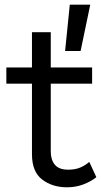

<svg xmlns="http://www.w3.org/2000/svg" viewBox="-20 -787 430 817"><path d="M364 -767 323 -570H257L277 -767ZM360 -98 390 -33Q366 -14 334 -2Q302 10 265 10Q203 10 159.5 -23Q116 -56 116 -131V-431H7V-500H116V-650H196V-500H372V-431H196V-142Q196 -107 213.5 -86Q231 -65 270 -65Q299 -65 320 -73.5Q341 -82 360 -98Z"/></svg>

Font: Prodigy Sans
Style: Regular
Weight: 400
Designer: Wei Huang
Foundry: Wei Huang
Version: Version 1.003; ttfautohint (v1.8.3)